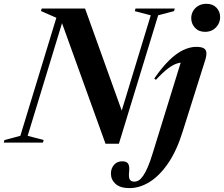

<svg xmlns="http://www.w3.org/2000/svg" viewBox="-58 -750 1178 1010"><path d="M595 -133 569.5 -126 735 -669.5 651 -691.5 655 -705H861.5L857.5 -691.5L774 -669.5L567.5 6H497L260.5 -649.5L277.5 -658.5L87.5 -35.5L171.5 -13.5L168 0H-38.5L-34.5 -13.5L49 -35.5L238.5 -656.5L157.5 -692L161.5 -705H389.5ZM948 -654.5Q948 -675 958 -692.2Q968 -709.5 986 -719.8Q1004 -730 1028 -730Q1061 -730 1080.5 -709.8Q1100 -689.5 1100 -660Q1100 -639.5 1090 -621.8Q1080 -604 1062.2 -593.2Q1044.5 -582.5 1020.5 -582.5Q987.5 -582.5 967.8 -603.8Q948 -625 948 -654.5ZM902.5 -56.5Q871.5 43 826.5 108.8Q781.5 174.5 729.2 207Q677 239.5 623 239.5Q574.5 239.5 550 217.5Q525.5 195.5 525.5 163Q525.5 136.5 541.5 117.5Q557.5 98.5 585.5 98.5Q608.5 98.5 616.5 111.8Q624.5 125 621 155Q618 185 625.2 195.2Q632.5 205.5 648.5 205.5Q660.5 205.5 671.8 198.8Q683 192 694.8 175.2Q706.5 158.5 719.5 128.5Q732.5 98.5 746.5 52L901.5 -449.5L921.5 -420.5Q899 -423.5 876.2 -417Q853.5 -410.5 826.2 -390Q799 -369.5 762 -330L753.5 -337Q794.5 -396.5 832.5 -433.2Q870.5 -470 906 -486.8Q941.5 -503.5 974.5 -503.5Q1001 -503.5 1013.5 -496.2Q1026 -489 1027.5 -474Q1029 -459 1022 -435.5Z"/></svg>

Font: Newsreader 60pt SemiBold
Style: Italic
Weight: 600
Italic angle: -17°
Designer: Hugues Gentile
Foundry: Production Type
Version: Version 1.003